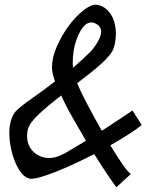

<svg xmlns="http://www.w3.org/2000/svg" viewBox="-20 -752 640 813"><path d="M233.4 -92.8Q252 -100.6 280.8 -118.2Q309.6 -135.7 343.8 -156.2Q315.4 -205.1 287.1 -254.4Q258.8 -303.7 239.3 -347.7Q185.5 -306.6 145.5 -269.5Q105.5 -232.4 97.7 -204.1Q94.7 -189.5 94.7 -176.8Q94.7 -133.8 122.6 -108.4Q150.4 -83 188.5 -83Q210.9 -83 233.4 -92.8ZM305.7 -588.9Q295.9 -562.5 292 -537.6Q288.1 -512.7 288.1 -490.2Q288.1 -484.4 288.1 -477.5Q288.1 -470.7 289.1 -464.8Q310.5 -483.4 329.1 -500.5Q347.7 -517.6 364.3 -534.2Q383.8 -556.6 396 -578.6Q408.2 -600.6 408.2 -619.1Q408.2 -635.7 394.5 -646.5Q378.9 -657.2 367.2 -657.2Q332 -657.2 305.7 -588.9ZM447.3 -136.7Q475.6 -89.8 498.5 -56.6Q521.5 -23.4 534.2 -15.6L472.7 41Q462.9 28.3 437 -9.8Q411.1 -47.9 378.9 -99.6Q338.9 -79.1 298.3 -60.1Q257.8 -41 222.2 -26.9Q186.5 -12.7 157.7 -3.9Q128.9 4.9 112.3 4.9Q107.4 4.9 105.5 3.9Q87.9 1 72.3 -17.6Q56.6 -36.1 44.9 -64Q33.2 -91.8 26.4 -125Q19.5 -158.2 19.5 -189.5Q19.5 -217.8 26.4 -241.7Q33.2 -265.6 47.9 -282.2Q66.4 -300.8 112.8 -333.5Q159.2 -366.2 212.9 -407.2Q209 -418 206.5 -427.2Q204.1 -436.5 202.1 -445.3Q201.2 -450.2 200.7 -456.1Q200.2 -461.9 200.2 -467.8Q200.2 -508.8 220.7 -555.2Q241.2 -601.6 270 -641.1Q298.8 -680.7 331.1 -706.5Q363.3 -732.4 386.7 -732.4Q388.7 -732.4 389.6 -731.4Q408.2 -729.5 423.3 -718.8Q438.5 -708 449.2 -691.4Q460 -674.8 465.3 -653.3Q470.7 -631.8 470.7 -608.4Q470.7 -592.8 468.3 -577.6Q465.8 -562.5 460.9 -546.9Q456.1 -533.2 441.9 -516.1Q427.7 -499 407.2 -480.5Q386.7 -461.9 360.4 -441.4Q334 -420.9 306.6 -399.4Q321.3 -364.3 350.1 -309.6Q378.9 -254.9 411.1 -198.2Q430.7 -210.9 453.1 -225.6Q471.7 -238.3 495.1 -253.4Q518.6 -268.6 541 -284.2L580.1 -222.7Q560.5 -206.1 525.9 -184.1Q491.2 -162.1 447.3 -136.7Z"/></svg>

Font: Miniver
Style: Regular
Weight: 400
Designer: Dathan Boardman
Foundry: Open Window
Version: Version 1.000